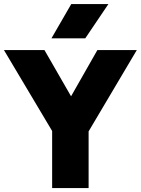

<svg xmlns="http://www.w3.org/2000/svg" viewBox="-28 -954 714 974"><path d="M236.5 0V-289.5L-8 -700H197.5L332.5 -465.5L466 -700H666L421.5 -287.5V0ZM233 -759.5 333.5 -933.5H522L404.5 -759.5Z"/></svg>

Font: Geologica Thin Cursive ExtraBold
Style: Regular
Weight: 800
Version: Version 1.010;gftools[0.9.28]